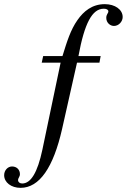

<svg xmlns="http://www.w3.org/2000/svg" viewBox="-167 -698 611 925"><path d="M41 -428 34 -396H125L37 24C14 132 -18 186 -60 186C-72 186 -80 179 -80 170C-80 159 -71 154 -71 141C-71 120 -86 104 -109 104C-130 104 -147 123 -147 146C-147 181 -113 207 -68 207C23 207 90 109 132 -76L204 -396H312L318 -428H211C240 -586 277 -656 333 -656C347 -656 355 -651 355 -643C355 -634 345 -629 345 -612C345 -588 364 -573 382 -573C405 -573 424 -594 424 -616C424 -652 387 -678 338 -678C277 -678 236 -644 206 -601C173 -554 156 -499 134 -428Z"/></svg>

Font: XITS
Style: Italic
Weight: 400
Italic angle: -16.33°
Designer: MicroPress Inc., with final additions and corrections provided by Coen Hoffman, Elsevier (retired)
Version: Version 1.107